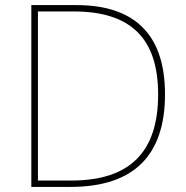

<svg xmlns="http://www.w3.org/2000/svg" viewBox="-20 -734 732 754"><path d="M628 -364C628 -591 516 -714 280 -714H103V0H257C507 0 628 -125 628 -364ZM601 -363C601 -136 489 -25 260 -25H129V-689H270C502 -689 601 -575 601 -363Z"/></svg>

Font: Noto Sans Gujarati UI Thin
Style: Regular
Weight: 100
Designer: Jelle Bosma - Monotype Design Team, Universal Thirst
Foundry: Monotype Imaging Inc.
Version: Version 2.106